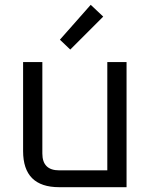

<svg xmlns="http://www.w3.org/2000/svg" viewBox="-20 -778 626 798"><path d="M76 -150V-520H156V-140Q156 -70 226 -70H426V-520H506V0H226Q76 0 76 -150ZM229 -613 357 -758 409 -709 272 -572Z"/></svg>

Font: Oxanium
Style: Regular
Weight: 400
Designer: Severin Meyer
Version: Version 1.001